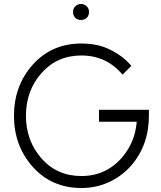

<svg xmlns="http://www.w3.org/2000/svg" viewBox="-20 -930 805 962"><path d="M426 -870Q426 -887 415 -898Q403 -910 386 -910Q369 -910 357 -898Q346 -887 346 -870Q346 -852 357 -841Q368 -830 386 -830Q404 -830 415 -841Q426 -852 426 -870ZM388 -712Q240 -712 145 -607Q50 -501 50 -350Q50 -199 145 -93Q240 12 388 12Q463 12 527 -18Q559 -33 586.5 -53.5Q614 -74 637 -100Q726 -203 726 -350V-380H476V-320H665Q661 -269 643 -225Q625 -181 594 -144Q513 -48 388 -48Q266 -48 188 -136Q110 -225 110 -350Q110 -476 188 -564Q266 -652 388 -652Q513 -652 594 -556L638 -600Q615 -627 587.5 -647.5Q560 -668 528 -683Q497 -698 461.5 -705Q426 -712 388 -712Z"/></svg>

Font: Unageo
Style: Light
Weight: 300
Designer: Richard Sepsi
Foundry: Richard Sepsi
Version: Version 2.000